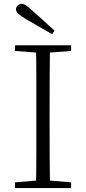

<svg xmlns="http://www.w3.org/2000/svg" viewBox="-20 -952 436 972"><path d="M256 -797 244 -779Q211 -798 178.5 -816.5Q146 -835 114 -854Q85 -871 73 -882Q61 -893 61 -905Q61 -916 69.5 -924Q78 -932 90 -932Q101 -932 113.5 -923.5Q126 -915 148 -894Q174 -872 201 -847Q228 -822 256 -797ZM56 0V-29L188 -40H207L340 -29V0ZM162 0Q164 -83 164 -166Q164 -249 164 -333V-390Q164 -474 164 -557.5Q164 -641 162 -723H233Q232 -641 231.5 -557.5Q231 -474 231 -390V-333Q231 -249 231.5 -166Q232 -83 233 0ZM56 -694V-723H340V-694L207 -684H188Z"/></svg>

Font: Source Han Serif JP VF
Style: Regular
Weight: 250
Designer: Ryoko NISHIZUKA 西塚涼子 (kana & ideographs); Frank Grießhammer (Latin, Greek & Cyrillic); Wenlong ZHANG 张文龙 (bopomofo); San
Foundry: Adobe
Version: Version 2.001;hotconv 1.1.0;makeotfexe 2.6.0